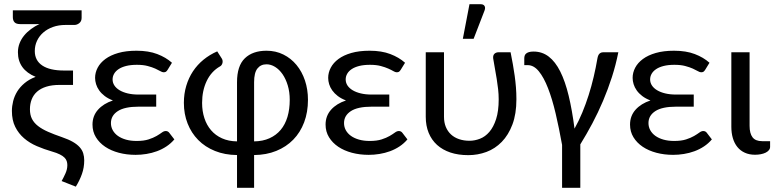

<svg xmlns="http://www.w3.org/2000/svg" viewBox="-20 -724 3670 905"><path d="M364.7 -639.6Q364.7 -624 354 -615.2Q343.3 -606.4 330.6 -606.4H288.6Q256.3 -606.4 229.7 -596.9Q203.1 -587.4 184.1 -570.8Q165 -554.2 154.5 -531.7Q144 -509.3 144 -483.4Q144 -439 179.2 -415.3Q214.4 -391.6 281.2 -391.6H324.2V-323.7H260.7Q224.6 -323.7 198.2 -315.4Q171.9 -307.1 154.8 -292Q137.7 -276.9 129.4 -255.6Q121.1 -234.4 121.1 -209Q121.1 -182.6 130.6 -163.8Q140.1 -145 159.2 -130.1Q178.2 -115.2 206.5 -102.8Q234.9 -90.3 272 -77.6Q303.2 -66.9 323.5 -55.2Q343.8 -43.5 355.7 -30Q367.7 -16.6 372.3 -1.2Q377 14.2 377 31.7Q377 65.9 366.2 96.2Q355.5 126.5 337.4 155.8L270.5 129.4Q279.3 113.8 288.3 94Q297.4 74.2 297.4 54.2Q297.4 43.9 294.4 35.2Q291.5 26.4 283.7 18.6Q275.9 10.7 261.7 3.7Q247.6 -3.4 225.1 -9.8Q188 -20.5 153.8 -35.2Q119.6 -49.8 93.5 -72.3Q67.4 -94.7 51.8 -126Q36.1 -157.2 36.1 -201.2Q36.1 -223.6 42 -247.3Q47.9 -271 61 -292.5Q74.2 -314 95.7 -332Q117.2 -350.1 147.9 -361.8Q106.4 -378.9 85.4 -408Q64.5 -437 64.5 -477.5Q64.5 -500 72.3 -520Q80.1 -540 93.8 -556.6Q107.4 -573.2 126 -586.9Q144.5 -600.6 166 -610.8Q159.2 -610.4 152.1 -610.4Q145 -610.4 137.7 -610.4H75.2Q56.6 -610.4 48.6 -618.9Q40.5 -627.4 40.5 -643.1V-675.3H364.7Z M770.5 -395.5Q765.6 -387.7 761.5 -385.5Q757.3 -383.3 751 -383.3Q744.6 -383.3 735.6 -388.7Q726.6 -394 711.9 -400.6Q697.3 -407.2 676.3 -412.8Q655.3 -418.5 625 -418.5Q596.2 -418.5 574.7 -413.1Q553.2 -407.7 539.1 -398.2Q524.9 -388.7 517.8 -376.2Q510.7 -363.8 510.7 -349.6Q510.7 -334 519.3 -321Q527.8 -308.1 543.7 -298.6Q559.6 -289.1 582 -283.7Q604.5 -278.3 632.8 -278.3H716.3V-221.2H632.8Q567.4 -221.2 535.2 -200.2Q502.9 -179.2 502.9 -144Q502.9 -125.5 511.5 -110.1Q520 -94.7 535.6 -83.5Q551.3 -72.3 573.7 -65.9Q596.2 -59.6 624 -59.6Q657.7 -59.6 680.2 -66.9Q702.6 -74.2 717.8 -83Q732.9 -91.8 742.7 -99.1Q752.4 -106.4 761.2 -106.4Q766.6 -106.4 770.8 -104.2Q774.9 -102.1 777.8 -98.1L801.8 -66.9Q785.6 -47.9 764.6 -33.9Q743.7 -20 719.7 -11.2Q695.8 -2.4 670.2 1.7Q644.5 5.9 619.1 5.9Q577.1 5.9 540.3 -3.9Q503.4 -13.7 475.8 -32.2Q448.2 -50.8 432.1 -77.1Q416 -103.5 416 -136.7Q416 -177.7 441.9 -206.8Q467.8 -235.8 512.2 -250.5Q489.3 -259.3 473.4 -271.5Q457.5 -283.7 447.5 -297.9Q437.5 -312 432.9 -327.1Q428.2 -342.3 428.2 -356.9Q428.2 -381.8 440.4 -405Q452.6 -428.2 476.8 -446Q501 -463.9 537.6 -474.4Q574.2 -484.9 623.5 -484.9Q680.2 -484.9 721.2 -469.2Q762.2 -453.6 790.5 -428.2Z M932.6 -238.8Q932.6 -200.2 943.4 -167.2Q954.1 -134.3 974.9 -110.1Q995.6 -85.9 1026.4 -72Q1057.1 -58.1 1097.2 -57.6V-336.4Q1097.2 -413.6 1134 -449.2Q1170.9 -484.9 1236.3 -484.9Q1279.8 -484.9 1315.7 -467Q1351.6 -449.2 1377.4 -418Q1403.3 -386.7 1417.5 -344.5Q1431.6 -302.2 1431.6 -253.4Q1431.6 -195.3 1413.6 -147.5Q1395.5 -99.6 1362.3 -65.7Q1329.1 -31.7 1282.2 -12.7Q1235.4 6.3 1177.7 6.8V161.1H1097.2V6.8Q1039.6 6.3 993.2 -12.5Q946.8 -31.2 914.3 -64.2Q881.8 -97.2 864.3 -141.8Q846.7 -186.5 846.7 -239.3Q846.7 -281.7 857.9 -319.3Q869.1 -356.9 889.6 -387.9Q910.2 -418.9 939.2 -442.6Q968.3 -466.3 1003.9 -481.9L1025.9 -447.3Q1028.8 -442.4 1029.3 -436.8Q1029.8 -431.2 1028.3 -426Q1026.9 -420.9 1023.7 -416.7Q1020.5 -412.6 1017.1 -411.1Q976.1 -387.7 954.3 -342.3Q932.6 -296.9 932.6 -238.8ZM1177.7 -57.6Q1218.8 -58.1 1250.2 -72.3Q1281.7 -86.4 1303 -111.8Q1324.2 -137.2 1335 -173.1Q1345.7 -209 1345.7 -253.4Q1345.7 -290.5 1336.4 -321.3Q1327.1 -352.1 1311.8 -374.3Q1296.4 -396.5 1276.6 -408.7Q1256.8 -420.9 1236.3 -420.9Q1209 -420.9 1193.4 -401.1Q1177.7 -381.3 1177.7 -336.4Z M1869.1 -395.5Q1864.3 -387.7 1860.1 -385.5Q1856 -383.3 1849.6 -383.3Q1843.3 -383.3 1834.2 -388.7Q1825.2 -394 1810.5 -400.6Q1795.9 -407.2 1774.9 -412.8Q1753.9 -418.5 1723.6 -418.5Q1694.8 -418.5 1673.3 -413.1Q1651.9 -407.7 1637.7 -398.2Q1623.5 -388.7 1616.5 -376.2Q1609.4 -363.8 1609.4 -349.6Q1609.4 -334 1617.9 -321Q1626.5 -308.1 1642.3 -298.6Q1658.2 -289.1 1680.7 -283.7Q1703.1 -278.3 1731.4 -278.3H1814.9V-221.2H1731.4Q1666 -221.2 1633.8 -200.2Q1601.6 -179.2 1601.6 -144Q1601.6 -125.5 1610.1 -110.1Q1618.7 -94.7 1634.3 -83.5Q1649.9 -72.3 1672.4 -65.9Q1694.8 -59.6 1722.7 -59.6Q1756.3 -59.6 1778.8 -66.9Q1801.3 -74.2 1816.4 -83Q1831.5 -91.8 1841.3 -99.1Q1851.1 -106.4 1859.9 -106.4Q1865.2 -106.4 1869.4 -104.2Q1873.5 -102.1 1876.5 -98.1L1900.4 -66.9Q1884.3 -47.9 1863.3 -33.9Q1842.3 -20 1818.4 -11.2Q1794.4 -2.4 1768.8 1.7Q1743.2 5.9 1717.8 5.9Q1675.8 5.9 1638.9 -3.9Q1602.1 -13.7 1574.5 -32.2Q1546.9 -50.8 1530.8 -77.1Q1514.6 -103.5 1514.6 -136.7Q1514.6 -177.7 1540.5 -206.8Q1566.4 -235.8 1610.8 -250.5Q1587.9 -259.3 1572 -271.5Q1556.2 -283.7 1546.1 -297.9Q1536.1 -312 1531.5 -327.1Q1526.9 -342.3 1526.9 -356.9Q1526.9 -381.8 1539.1 -405Q1551.3 -428.2 1575.4 -446Q1599.6 -463.9 1636.2 -474.4Q1672.9 -484.9 1722.2 -484.9Q1778.8 -484.9 1819.8 -469.2Q1860.8 -453.6 1889.2 -428.2Z M1986.8 0ZM2072.8 -477.5V-173.3Q2072.8 -146.5 2081.5 -125.5Q2090.3 -104.5 2106 -90.1Q2121.6 -75.7 2143.8 -68.1Q2166 -60.5 2192.9 -60.5Q2217.8 -60.5 2242.4 -70.1Q2267.1 -79.6 2286.6 -102.3Q2306.2 -125 2318.4 -162.6Q2330.6 -200.2 2330.6 -255.9Q2330.6 -279.8 2327.9 -303.7Q2325.2 -327.6 2321.3 -351.8Q2317.4 -376 2313 -399.9Q2308.6 -423.8 2304.7 -448.2Q2303.7 -456.1 2305.4 -461.7Q2307.1 -467.3 2310.8 -470.7Q2314.5 -474.1 2319.1 -475.8Q2323.7 -477.5 2328.1 -477.5H2386.7Q2392.6 -447.8 2397.5 -420.7Q2402.3 -393.6 2406 -366.9Q2409.7 -340.3 2411.9 -313Q2414.1 -285.6 2414.1 -255.9Q2414.1 -187 2395.3 -137.2Q2376.5 -87.4 2345 -55.2Q2313.5 -22.9 2272.7 -7.8Q2231.9 7.3 2187.5 7.3Q2140.1 7.3 2103 -5.1Q2065.9 -17.6 2040 -41Q2014.2 -64.5 2000.5 -97.9Q1986.8 -131.3 1986.8 -173.3V-477.5ZM2161.6 -541 2192.9 -704.1H2246.1Q2258.8 -704.1 2263.9 -695.8Q2269 -687.5 2263.7 -673.8L2212.4 -541Z M2629.4 161.1V-41Q2615.2 -120.1 2599.1 -188.7Q2583 -257.3 2563.2 -308.1Q2543.5 -358.9 2519.8 -387.9Q2496.1 -417 2467.3 -417H2451.2V-448.7Q2451.2 -455.1 2452.9 -460.9Q2454.6 -466.8 2459.5 -471.2Q2464.4 -475.6 2472.9 -478.3Q2481.4 -481 2495.1 -481Q2535.6 -481 2566.7 -457Q2597.7 -433.1 2620.8 -387Q2644 -340.8 2660.4 -272.9Q2676.8 -205.1 2688 -117.7Q2708 -153.3 2724.6 -193.4Q2741.2 -233.4 2754.6 -275.6Q2768.1 -317.9 2778.3 -361.6Q2788.6 -405.3 2795.9 -448.2Q2798.8 -464.8 2805.9 -471.2Q2813 -477.5 2822.3 -477.5H2894.5Q2882.8 -418.5 2864.3 -360.8Q2845.7 -303.2 2822.5 -248.5Q2799.3 -193.8 2772 -142.3Q2744.6 -90.8 2715.3 -43.5V161.1Z M3304.2 -395.5Q3299.3 -387.7 3295.2 -385.5Q3291 -383.3 3284.7 -383.3Q3278.3 -383.3 3269.3 -388.7Q3260.3 -394 3245.6 -400.6Q3231 -407.2 3210 -412.8Q3189 -418.5 3158.7 -418.5Q3129.9 -418.5 3108.4 -413.1Q3086.9 -407.7 3072.8 -398.2Q3058.6 -388.7 3051.5 -376.2Q3044.4 -363.8 3044.4 -349.6Q3044.4 -334 3053 -321Q3061.5 -308.1 3077.4 -298.6Q3093.3 -289.1 3115.7 -283.7Q3138.2 -278.3 3166.5 -278.3H3250V-221.2H3166.5Q3101.1 -221.2 3068.8 -200.2Q3036.6 -179.2 3036.6 -144Q3036.6 -125.5 3045.2 -110.1Q3053.7 -94.7 3069.3 -83.5Q3085 -72.3 3107.4 -65.9Q3129.9 -59.6 3157.7 -59.6Q3191.4 -59.6 3213.9 -66.9Q3236.3 -74.2 3251.5 -83Q3266.6 -91.8 3276.4 -99.1Q3286.1 -106.4 3294.9 -106.4Q3300.3 -106.4 3304.4 -104.2Q3308.6 -102.1 3311.5 -98.1L3335.4 -66.9Q3319.3 -47.9 3298.3 -33.9Q3277.3 -20 3253.4 -11.2Q3229.5 -2.4 3203.9 1.7Q3178.2 5.9 3152.8 5.9Q3110.8 5.9 3074 -3.9Q3037.1 -13.7 3009.5 -32.2Q2981.9 -50.8 2965.8 -77.1Q2949.7 -103.5 2949.7 -136.7Q2949.7 -177.7 2975.6 -206.8Q3001.5 -235.8 3045.9 -250.5Q3022.9 -259.3 3007.1 -271.5Q2991.2 -283.7 2981.2 -297.9Q2971.2 -312 2966.6 -327.1Q2961.9 -342.3 2961.9 -356.9Q2961.9 -381.8 2974.1 -405Q2986.3 -428.2 3010.5 -446Q3034.7 -463.9 3071.3 -474.4Q3107.9 -484.9 3157.2 -484.9Q3213.9 -484.9 3254.9 -469.2Q3295.9 -453.6 3324.2 -428.2Z M3427.2 -477.5H3513.2V-130.9Q3513.2 -95.2 3527.1 -76.9Q3541 -58.6 3572.3 -58.6H3609.9V-31.7Q3609.9 -22.9 3604 -15.9Q3598.1 -8.8 3588.4 -4.2Q3578.6 0.5 3565.9 2.9Q3553.2 5.4 3539.1 5.4Q3511.7 5.4 3490.7 -4.2Q3469.7 -13.7 3455.6 -31.2Q3441.4 -48.8 3434.3 -73Q3427.2 -97.2 3427.2 -126.5Z"/></svg>

Font: Carlito
Style: Regular
Weight: 400
Designer: Lukasz Dziedzic
Foundry: tyPoland Lukasz Dziedzic
Version: Version 1.103; Beta1; all basic design good, some composites